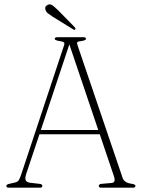

<svg xmlns="http://www.w3.org/2000/svg" viewBox="-20 -873 658 893"><path d="M177 -8.5Q177 0 165 0H21.5Q9.5 0 9.5 -8Q9.5 -15 23 -18L49 -24Q61.5 -26.5 67 -34.5Q72.5 -42.5 79.5 -64L277.5 -661Q281.5 -672 277.2 -676Q273 -680 257 -682Q234.5 -685.5 234.5 -692Q234.5 -700 247 -700H368Q380 -700 380 -692Q380 -685.5 358.5 -682Q343.5 -680.5 340.2 -677.5Q337 -674.5 340 -664.5L550.5 -45Q558 -22.5 593.5 -18Q610 -15.5 610 -8.5Q610 0 597.5 0H451.5Q439.5 0 439.5 -8.5Q439.5 -17 453.5 -18L499 -22Q520 -23.5 510 -53L444 -248.5H163.5L102 -64.5Q95.5 -44 99.5 -34.8Q103.5 -25.5 120 -23L163.5 -18Q177 -16.5 177 -8.5ZM170 -268.5H437L302.5 -666.5ZM250.5 -825 327 -747Q333.5 -740 330 -736.5Q326.5 -732.5 321 -736L224 -796Q212.5 -803.5 203.5 -810.5Q194.5 -817.5 192 -826.5Q185.5 -844.5 204.5 -851.5Q215.5 -855 225.5 -847.2Q235.5 -839.5 250.5 -825Z"/></svg>

Font: Fraunces 72pt Soft Thin
Style: Regular
Weight: 100
Version: Version 1.000;[b76b70a41]